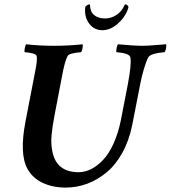

<svg xmlns="http://www.w3.org/2000/svg" viewBox="-20 -849 780 878"><path d="M460.9 -764.6Q487.8 -764.6 512.5 -780.5Q537.1 -796.4 549.8 -826.2Q549.8 -829.1 553.7 -829.1Q558.1 -829.1 563 -824.5Q567.9 -819.8 567.4 -816.4Q567.4 -815.9 566.4 -812.7Q565.4 -809.6 565.4 -808.6Q551.3 -768.6 517.6 -739.7Q483.9 -710.9 448.2 -710.9Q411.6 -710.9 389.2 -739.3Q366.7 -767.6 369.1 -809.6Q369.1 -810.5 369.6 -813.2Q370.1 -815.9 370.1 -816.4Q370.6 -819.8 377.4 -824.5Q384.3 -829.1 388.7 -829.1Q391.6 -829.1 391.6 -826.2Q392.1 -795.4 410.6 -780Q429.2 -764.6 460.9 -764.6ZM228.5 -639.6Q293.9 -639.6 357.4 -646.5Q359.9 -642.1 357.4 -628.7Q355 -615.2 350.6 -610.4Q295.9 -606 289.1 -592.8Q276.4 -569.8 263.7 -501L229.5 -322.3Q224.1 -293 221.2 -274.4Q218.3 -255.9 216.1 -233.9Q213.9 -211.9 214.8 -192.9Q215.8 -173.8 219.7 -155.3Q238.8 -61.5 339.8 -61.5Q368.2 -61.5 396.2 -75.4Q424.3 -89.4 450.9 -117.2Q477.5 -145 499.3 -192.6Q521 -240.2 533.2 -301.8L565.4 -467.8Q582 -557.1 576.2 -586.9Q572.3 -605.5 512.7 -610.4Q510.7 -615.2 513.2 -628.7Q515.6 -642.1 519.5 -646.5Q592.8 -639.6 631.8 -639.6Q654.8 -639.6 691.4 -642.8Q728 -646 739.3 -646.5Q741.7 -642.1 739.3 -628.7Q736.8 -615.2 732.4 -610.4Q668.5 -605 658.2 -586.9Q649.9 -572.3 638.9 -536.1Q627.9 -500 622.1 -468.8L585 -279.3Q570.8 -207 539.6 -150.6Q508.3 -94.2 466.8 -60.1Q425.3 -25.9 377.9 -8.5Q330.6 8.8 280.3 8.8Q221.2 8.8 175 -12.9Q128.9 -34.7 105.5 -77.1Q67.9 -145 96.7 -293.9L136.7 -501Q137.7 -505.9 139.9 -517.8Q142.1 -529.8 143.1 -534.4Q144 -539.1 145.5 -548.3Q147 -557.6 147.5 -562Q147.9 -566.4 148.4 -573Q148.9 -579.6 148.7 -584.2Q148.4 -588.9 147.5 -592.8Q145.5 -606 92.8 -610.4Q90.8 -615.2 93.3 -628.7Q95.7 -642.1 99.6 -646.5Q159.2 -639.6 228.5 -639.6Z"/></svg>

Font: Crimson
Style: BoldItalic
Weight: 700
Italic angle: -11°
Version: Version 0.8